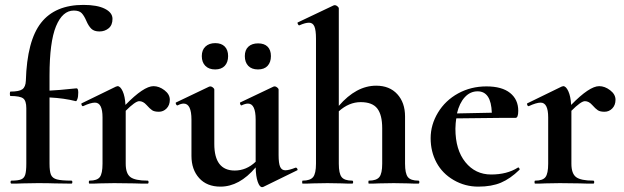

<svg xmlns="http://www.w3.org/2000/svg" viewBox="-20 -746 2534 780"><path d="M288.1 -335Q240.2 -347.2 181.2 -350.1V-81.1Q181.2 -50.3 187 -36.1Q192.9 -22 211.4 -17.1Q230 -12.2 270 -12.2Q273.9 -12.2 273.9 -6.1Q273.9 0 270 0L201.2 -1Q178.2 -2 132.8 -2L71.8 -1Q55.7 0 26.9 0Q22.9 0 22.9 -6.1Q22.9 -12.2 26.9 -12.2Q52.7 -12.2 65.4 -17.1Q78.1 -22 82.5 -36.4Q86.9 -50.8 86.9 -81.1V-306.2Q86.9 -336.9 74 -346.4Q61 -356 22.9 -356Q20 -356 20 -365Q20 -374 22.9 -374Q58.1 -374 71 -383.5Q84 -393.1 85 -418Q89.8 -581.1 147 -653.6Q204.1 -726.1 318.8 -726.1Q375 -726.1 406 -710.4Q437 -694.8 437 -669.4Q437 -644 421.4 -631.1Q405.8 -618.2 384 -618.2Q362.3 -618.2 351.1 -629.2Q339.8 -640.1 330.8 -661.1Q321.8 -682.1 311.8 -692.6Q301.8 -703.1 279.8 -703.1Q233.9 -703.1 207.5 -639.2Q181.2 -575.2 181.2 -439V-377.9Q211.9 -378.9 291 -387.2Q297.9 -387.2 297.9 -370.1Q297.9 -353 294.4 -343.5Q291 -334 288.1 -335Z M490.7 -295.9V-81.1Q490.7 -41 509.8 -26.6Q528.8 -12.2 579.6 -12.2Q583.5 -12.2 583.5 -6.1Q583.5 0 579.6 0Q544.4 0 524.9 -1L443.8 -2L384.8 -1Q369.6 0 343.8 0Q340.8 0 340.8 -6.1Q340.8 -12.2 343.8 -12.2Q374.5 -12.2 385.5 -26.6Q396.5 -41 396.5 -81.1V-269Q396.5 -329.1 365.7 -329.1Q348.6 -329.1 317.9 -314.9H315.9Q313 -314.9 311.3 -320.1Q309.6 -325.2 311.5 -326.2L450.7 -394Q456.5 -396 457.5 -396Q468.8 -396 478.3 -375.5Q487.8 -355 489.7 -319.8Q564 -396 603.5 -396Q626.5 -396 648.2 -379.4Q669.9 -362.8 669.9 -340.8Q669.9 -318.8 656.7 -305.4Q643.6 -292 625.5 -292Q607.4 -292 598.1 -298.1Q588.9 -304.2 575.2 -319.6Q561.5 -335 545.7 -335Q529.8 -335 490.7 -295.9Z M933.6 -53.2Q981 -53.2 1018.6 -88.9V-259.8Q1018.6 -324.7 987.8 -325.2Q976.6 -325.2 961.4 -317.9H960.4Q957.5 -317.9 955.6 -323.5Q953.6 -329.1 956.5 -330.1L1090.8 -394Q1092.8 -395 1096.7 -395Q1100.6 -395 1106.2 -390.6Q1111.8 -386.2 1111.8 -381.8V-116.2Q1111.8 -82 1118.2 -68.1Q1124.5 -54.2 1139.2 -54.2Q1153.8 -54.2 1180.7 -64.9H1182.6Q1185.5 -64.9 1188 -60.1Q1190.4 -55.2 1187.5 -54.2L1049.8 13.2Q1047.9 14.2 1044.4 14.2Q1034.7 14.2 1027.1 -7.3Q1019.5 -28.8 1018.6 -65.9Q952.6 12.2 875.5 12.2Q820.3 12.2 789.1 -22.5Q757.8 -57.1 757.8 -112.8V-259.8Q757.8 -324.7 726.6 -325.2Q715.3 -325.2 701.7 -317.9H700.7Q696.8 -317.9 694.6 -323.5Q692.4 -329.1 695.8 -330.1L829.6 -394L834.5 -395Q839.4 -395 845 -390.6Q850.6 -386.2 850.6 -381.8V-161.1Q850.6 -53.2 933.6 -53.2ZM988.5 -478.5Q974.6 -493.2 974.6 -518.1Q974.6 -543 989 -556.4Q1003.4 -569.8 1028.6 -569.8Q1053.7 -569.8 1067.1 -556.4Q1080.6 -543 1080.6 -518.1Q1080.6 -493.2 1067.1 -478.5Q1053.7 -463.9 1028.1 -463.9Q1002.4 -463.9 988.5 -478.5ZM814.2 -478.5Q799.8 -493.2 799.8 -518.1Q799.8 -543 814.7 -556.9Q829.6 -570.8 854.5 -570.8Q879.4 -570.8 893.1 -556.9Q906.7 -543 906.7 -518.1Q906.7 -493.2 893.1 -478.5Q879.4 -463.9 854 -463.9Q828.6 -463.9 814.2 -478.5Z M1356.4 -293.9V-81.1Q1356.4 -41 1367.9 -26.6Q1379.4 -12.2 1410.6 -12.2Q1414.6 -12.2 1414.6 -6.1Q1414.6 0 1410.6 0Q1384.8 0 1368.7 -1L1310.5 -2L1250.5 -1Q1235.4 0 1209.5 0Q1207.5 0 1207.5 -6.1Q1207.5 -12.2 1209.5 -12.2Q1240.2 -12.2 1252 -26.6Q1263.7 -41 1263.7 -81.1V-588.9Q1263.7 -624 1257.1 -638.9Q1250.5 -653.8 1235.4 -653.8Q1220.2 -653.8 1196.3 -643.1H1195.3Q1192.4 -643.1 1189.9 -648.4Q1187.5 -653.8 1189.5 -654.8L1335.4 -724.1L1340.3 -725.1Q1345.2 -725.1 1350.8 -720.5Q1356.4 -715.8 1356.4 -711.9V-315.9Q1427.2 -397.9 1508.3 -397.9Q1562.5 -397.9 1594 -363.5Q1625.5 -329.1 1625.5 -272.9V-81.1Q1625.5 -41 1637 -26.6Q1648.4 -12.2 1679.7 -12.2Q1683.6 -12.2 1683.6 -6.1Q1683.6 0 1679.7 0Q1653.8 0 1637.7 -1L1579.6 -2L1519.5 -1Q1504.4 0 1478.5 0Q1476.6 0 1476.6 -6.1Q1476.6 -12.2 1478.5 -12.2Q1509.3 -12.2 1521 -26.6Q1532.7 -41 1532.7 -81.1V-225.1Q1532.7 -279.3 1512.7 -305.2Q1492.7 -331.1 1445.3 -331.1Q1397.9 -331.1 1356.4 -293.9Z M1920.4 -375Q1890.1 -375 1868.2 -351.1Q1846.2 -327.1 1836.4 -285.2L1978 -288.1Q1975.1 -375 1920.4 -375ZM2085.4 -295.9Q2085.4 -267.1 2074.2 -267.1H2013.2L1833.5 -265.1Q1830.6 -246.1 1830.1 -223.1Q1830.1 -137.2 1870.6 -87.2Q1911.1 -37.1 1975.3 -37.1Q2039.6 -37.1 2083.5 -64.9L2085.4 -65.9Q2087.4 -65.9 2089.8 -62Q2092.3 -58.1 2090.3 -56.2Q2053.2 -20 2015.1 -3.9Q1977.1 12.2 1923.1 12.2Q1869.1 12.2 1823.2 -14.4Q1777.3 -41 1753.4 -85.4Q1729.5 -129.9 1729.5 -184.6Q1729.5 -239.3 1759.3 -288.6Q1789.1 -337.9 1841.1 -366.5Q1893.1 -395 1956.1 -395Q2019 -395 2052.2 -368.4Q2085.4 -341.8 2085.4 -295.9Z M2301.3 -295.9V-81.1Q2301.3 -41 2320.3 -26.6Q2339.4 -12.2 2390.1 -12.2Q2394 -12.2 2394 -6.1Q2394 0 2390.1 0Q2355 0 2335.4 -1L2254.4 -2L2195.3 -1Q2180.2 0 2154.3 0Q2151.4 0 2151.4 -6.1Q2151.4 -12.2 2154.3 -12.2Q2185.1 -12.2 2196 -26.6Q2207 -41 2207 -81.1V-269Q2207 -329.1 2176.3 -329.1Q2159.2 -329.1 2128.4 -314.9H2126.5Q2123.5 -314.9 2121.8 -320.1Q2120.1 -325.2 2122.1 -326.2L2261.2 -394Q2267.1 -396 2268.1 -396Q2279.3 -396 2288.8 -375.5Q2298.3 -355 2300.3 -319.8Q2374.5 -396 2414.1 -396Q2437 -396 2458.7 -379.4Q2480.5 -362.8 2480.5 -340.8Q2480.5 -318.8 2467.3 -305.4Q2454.1 -292 2436 -292Q2418 -292 2408.7 -298.1Q2399.4 -304.2 2385.7 -319.6Q2372.1 -335 2356.2 -335Q2340.3 -335 2301.3 -295.9Z"/></svg>

Font: Cormorant-Bold
Style: Bold
Weight: 700
Designer: Christian Thalmann (Catharsis Fonts)
Version: Version 3.000